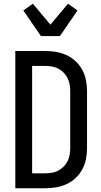

<svg xmlns="http://www.w3.org/2000/svg" viewBox="-20 -1008 540 1028"><path d="M222 0H62V-735H222Q251 -735 280.5 -730Q310 -725 337 -712.5Q364 -700 385.5 -679.5Q407 -659 421 -633Q435 -607 440.5 -577.5Q446 -548 446 -519V-216Q446 -187 440.5 -157.5Q435 -128 421 -102Q407 -76 385.5 -55.5Q364 -35 337 -22.5Q310 -10 280.5 -5Q251 0 222 0ZM152 -80H222Q240 -80 258 -83Q276 -86 292 -94.5Q308 -103 321 -116Q334 -129 342 -145.5Q350 -162 353 -180Q356 -198 356 -216V-519Q356 -537 353 -555Q350 -573 342 -589.5Q334 -606 321 -619Q308 -632 292 -640.5Q276 -649 258 -652Q240 -655 222 -655H152ZM199 -815 105 -952 156 -988 250 -876 344 -988 395 -952 301 -815Z"/></svg>

Font: Iosevka Term Curly Medium
Style: Regular
Weight: 500
Designer: Belleve Invis
Foundry: Belleve Invis
Version: Version 32.3.0